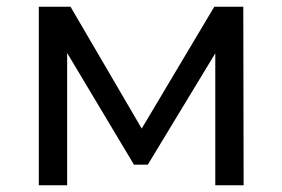

<svg xmlns="http://www.w3.org/2000/svg" viewBox="-20 -549 837 569"><path d="M179 -392 377 -61H418L618 -391V0H702L701 -529H615L400 -168L189 -529H95V0H179Z"/></svg>

Font: Montserrat-Alt1 Med
Style: Regular
Weight: 500
Designer: Differentunic
Foundry: Differentunic
Version: Version 7.222